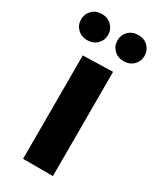

<svg xmlns="http://www.w3.org/2000/svg" viewBox="-216 -777 690 836"><g transform="rotate(30 128.5 -359.0)"><path d="M54 0V-520L204 -524V0ZM37 -587Q7 -587 -12 -606Q-31 -625 -31 -653Q-31 -680 -12 -699Q7 -718 37 -718Q67 -718 86 -698.5Q105 -679 105 -653Q105 -625 86 -606Q67 -587 37 -587ZM220 -587Q190 -587 171 -606Q152 -625 152 -653Q152 -680 171 -699Q190 -718 220 -718Q250 -718 269 -699Q288 -680 288 -653Q288 -625 269 -606Q250 -587 220 -587Z"/></g></svg>

Font: Murecho Thin SemiBold
Style: Regular
Weight: 600
Version: Version 1.010